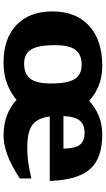

<svg xmlns="http://www.w3.org/2000/svg" viewBox="217 -790 584 1059"><g transform="rotate(90 509.5 -260.0)"><path d="M964 -76.5Q890 -28.5 832.5 -7.8Q775 13 728.5 13Q665 13 615.2 -6.2Q565.5 -25.5 530 -58.5Q492 -26 441 -6.5Q390 13 326 13Q191.5 13 117 -58.5Q42.5 -130 42.5 -257Q42.5 -386 121.5 -458.8Q200.5 -531.5 342 -531.5Q403 -531.5 451.5 -512Q500 -492.5 535.5 -459Q570.5 -492 617.2 -511.8Q664 -531.5 722.5 -531.5Q853.5 -531.5 913 -463.2Q972.5 -395 977.5 -242H622Q631 -172 670 -145Q709 -118 789 -118Q841 -118 883.2 -124.5Q925.5 -131 964 -140.5ZM712.5 -434Q668.5 -434 645.8 -408.8Q623 -383.5 619.5 -317.5H799.5Q797 -388.5 775.5 -411.2Q754 -434 712.5 -434ZM330.5 -100.5Q387.5 -100.5 413.8 -134.8Q440 -169 440 -249Q440 -339 416 -378.5Q392 -418 337.5 -418Q280.5 -418 254.5 -383.8Q228.5 -349.5 228.5 -269.5Q228.5 -179.5 252.2 -140Q276 -100.5 330.5 -100.5Z"/></g></svg>

Font: Newsreader 6pt
Style: Bold
Weight: 700
Designer: Hugues Gentile
Foundry: Production Type
Version: Version 1.003; ttfautohint (v1.8.3)